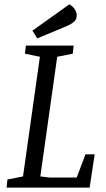

<svg xmlns="http://www.w3.org/2000/svg" viewBox="-20 -856 482 876"><path d="M14 -37 85 -51 162 -597 94 -611 98 -648H316L312 -611L241 -597L164 -51L206 -46H330L370 -152H412L389 0H10ZM150 -681 128 -716 296 -836Q312 -828 321 -814Q330 -800 330 -786Q330 -767 317 -756Q304 -745 280 -735Z"/></svg>

Font: Faustina VF Beta
Style: Italic
Weight: 400
Italic angle: -8°
Designer: Alfonso Garcia
Foundry: Omnibus-Type
Version: Version 1.006